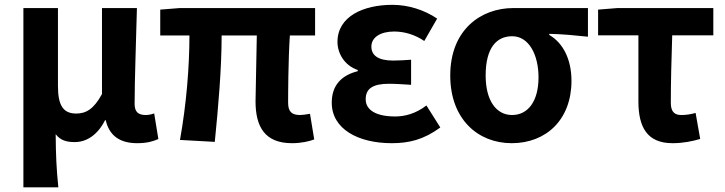

<svg xmlns="http://www.w3.org/2000/svg" viewBox="-20 -594 3077 815"><path d="M79.3 201.1H227.6C219.5 120.5 217.1 66 216.3 -24.5C237.2 3.1 264.6 9.1 297.4 9.1C349.2 9.1 395.1 -22.8 426 -83.8H428.7C443.9 -18.4 488.3 13.8 562.3 13.8C605 13.8 629.7 5.9 652.2 -3.8L634.5 -112.6C621.3 -107.8 608.8 -105.8 598.8 -105.8C569.1 -105.8 551.4 -117.2 551.4 -152.6C551.4 -257.6 557.9 -423.4 561.2 -559.8H412.9V-194.8C378.1 -130.7 345 -112 303.6 -112C249.3 -112 226 -145.1 226 -228.7V-559.8H79.3Z M1219.2 13.8C1259.4 13.8 1293.1 5.9 1313.8 -2.2L1295.9 -111C1278.3 -107.8 1263.8 -105.8 1254 -105.8C1220.5 -105.8 1203 -118.1 1203 -157.7C1203 -191.2 1203.4 -337 1210.4 -443.6H1317.5V-559.8H743.1L660.2 -553.2V-443.6H784.1C784.1 -312.1 771.4 -152.4 744 0L891.7 8.2C906.7 -141.1 920.8 -302.8 920.8 -443.6H1070.1C1068.9 -341.7 1064.7 -204.5 1064.7 -163.7C1064.7 -55.3 1104.7 13.8 1219.2 13.8Z M1642.9 13.8C1715.6 13.8 1778.1 -0.8 1849 -52.9L1790 -146.4C1745 -111.1 1697.1 -99.6 1657.8 -99.6C1577.2 -99.6 1532.3 -126.3 1532.3 -172.6C1532.3 -218.6 1563.7 -238.4 1631.1 -238.4C1660.7 -238.4 1692.4 -236 1725 -234V-340.5C1698.8 -338.5 1671.7 -336.9 1648.6 -336.9C1586.5 -336.9 1556.4 -358.2 1556.4 -396C1556.4 -436.6 1596.4 -460.2 1653.1 -460.2C1698 -460.2 1742 -446.4 1781 -420L1835.6 -515.1C1781 -551.9 1712.9 -573.5 1645.8 -573.5C1522.4 -573.5 1412.5 -524.4 1412.5 -415.9C1412.5 -368.7 1441.2 -316.5 1498.5 -296.8V-291.8C1432.7 -275.3 1388.2 -234.8 1388.2 -158.2C1388.2 -46.3 1500.3 13.8 1642.9 13.8Z M2152.1 13.8C2298.6 13.8 2405.8 -86.3 2405.8 -250.8C2405.8 -341.4 2370.7 -411.4 2311.6 -445.6V-450.4C2371 -448.9 2414 -444.5 2475.7 -438.2V-559.8H2159C2021 -559.8 1891.2 -467.6 1891.2 -273.4C1891.2 -87.9 2008.9 13.8 2152.1 13.8ZM2153.6 -105.8C2086.1 -105.8 2041.5 -167.6 2041.5 -273.4C2041.5 -390.4 2087.3 -440.2 2154.1 -440.2C2225.6 -440.2 2265.9 -360.7 2265.9 -265.6C2265.9 -165.3 2222 -105.8 2153.6 -105.8Z M2834.6 13.8C2880.2 13.8 2920.1 5.4 2952.2 -4.2L2932.7 -114.6C2909.6 -108.2 2891.8 -105.8 2871.9 -105.8C2844.4 -105.8 2827.5 -118.1 2827.5 -157.7C2827.5 -236.1 2829.8 -339.7 2833.4 -444.1H3007.9V-559.8H2600.9L2518.8 -553.2V-444.1H2689.9V-163.7C2689.9 -55.3 2726.3 13.8 2834.6 13.8Z"/></svg>

Font: Source Han Sans JP VF
Style: Regular
Weight: 250
Designer: Ryoko NISHIZUKA 西塚涼子 (kana, bopomofo & ideographs); Paul D. Hunt (Latin, Greek & Cyrillic); Sandoll Communications 산돌커뮤니
Foundry: Adobe
Version: Version 2.004;hotconv 1.0.118;makeotfexe 2.5.65603